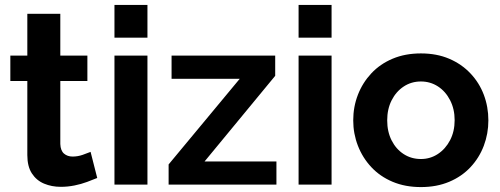

<svg xmlns="http://www.w3.org/2000/svg" viewBox="-20 -750 2033 780"><path d="M375 -27Q358 -20 334 -11Q310 -2 282.5 3.5Q255 9 227 9Q190 9 159 -4Q128 -17 109.5 -45.5Q91 -74 91 -120V-421H22V-524H91V-694H225V-524H335V-421H225V-165Q226 -138 240 -126Q254 -114 275 -114Q296 -114 316 -121Q336 -128 348 -133Z M445 0V-524H579V0ZM445 -730H579V-597H445Z M665 -82 954 -430H677V-524H1098V-442L811 -94H1103V0H665Z M1193 0V-524H1327V0ZM1193 -730H1327V-597H1193Z M1415 -261Q1415 -316 1434 -365Q1453 -414 1488.5 -452Q1524 -490 1575 -511.5Q1626 -533 1690 -533Q1754 -533 1804.5 -511.5Q1855 -490 1891 -452Q1927 -414 1945.5 -365Q1964 -316 1964 -261Q1964 -207 1945.5 -158Q1927 -109 1891.5 -71Q1856 -33 1805 -11.5Q1754 10 1690 10Q1626 10 1575 -11.5Q1524 -33 1488.5 -71Q1453 -109 1434 -158Q1415 -207 1415 -261ZM1690 -104Q1728 -104 1759 -124.5Q1790 -145 1808.5 -180.5Q1827 -216 1827 -262Q1827 -307 1808.5 -343Q1790 -379 1759 -399Q1728 -419 1690 -419Q1651 -419 1620 -398.5Q1589 -378 1571 -342.5Q1553 -307 1553 -261Q1553 -215 1571 -179.5Q1589 -144 1620 -124Q1651 -104 1690 -104Z"/></svg>

Font: YasnoRaleway
Style: Bold
Weight: 700
Designer: Matt McInerney, Pablo Impallari, Rodrigo Fuenzalida
Foundry: Matt McInerney, Pablo Impallari, Rodrigo Fuenzalida
Version: Version 4.026